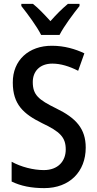

<svg xmlns="http://www.w3.org/2000/svg" viewBox="-20 -960 500 990"><path d="M192 -780H287C310 -825 358 -889 390 -929V-940H330C297 -912 273 -888 240 -851C209 -885 178 -918 150 -940H90V-929C124 -886 170 -824 192 -780ZM422 -199C422 -297 371 -352 270 -401C178 -446 149 -471 149 -537C149 -592 185 -632 250 -632C293 -632 338 -618 383 -595L415 -685C369 -707 312 -724 249 -724C128 -725 45 -649 46 -534C46 -421 102 -372 197 -325C290 -281 319 -252 319 -189C319 -129 279 -83 206 -83C152 -83 89 -99 40 -126V-24C87 -1 142 10 208 10C339 10 422 -75 422 -199Z"/></svg>

Font: Noto Sans Lao Looped Condensed Medium
Style: Regular
Weight: 500
Width: 3
Designer: Mark Frömberg, Ben Mitchell
Foundry: The Fontpad Ltd
Version: Version 1.002